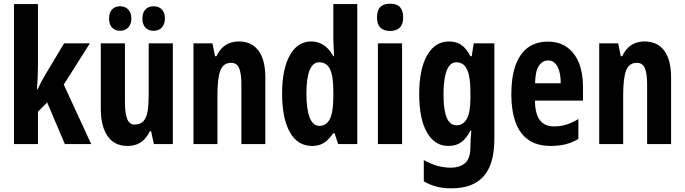

<svg xmlns="http://www.w3.org/2000/svg" viewBox="-20 -782 3717 1042"><path d="M186 -429Q186 -395 184.5 -361.5Q183 -328 180 -296H183Q190 -310 196.5 -323Q203 -336 209.5 -348Q216 -360 222 -370L328 -547H468L326 -323L475 0H332L236 -226L186 -176V0H56V-760H186Z M918 -547V0H815L800 -70H793Q781 -44 763.5 -26Q746 -8 723.5 1Q701 10 672 10Q624 10 592 -14Q560 -38 543.5 -83Q527 -128 527 -191V-547H658V-229Q658 -168 670 -137Q682 -106 710 -106Q742 -106 759 -125Q776 -144 781.5 -180.5Q787 -217 787 -269V-547ZM572 -681Q572 -714 588.5 -731Q605 -748 632 -748Q659 -748 676 -730.5Q693 -713 693 -681Q693 -651 676 -633Q659 -615 632 -615Q605 -615 588.5 -632Q572 -649 572 -681ZM753 -681Q753 -714 769.5 -731Q786 -748 814 -748Q842 -748 858.5 -730.5Q875 -713 875 -681Q875 -651 858.5 -633Q842 -615 814 -615Q785 -615 769 -632.5Q753 -650 753 -681Z M1276 -557Q1346 -557 1383 -507Q1420 -457 1420 -362V0H1290V-324Q1290 -382 1278 -411.5Q1266 -441 1234 -441Q1193 -441 1176.5 -401Q1160 -361 1160 -263V0H1030V-547H1133L1147 -477H1155Q1167 -503 1184.5 -521Q1202 -539 1225.5 -548Q1249 -557 1276 -557Z M1673 10Q1595 10 1553 -65Q1511 -140 1511 -274Q1511 -407 1553 -482Q1595 -557 1669 -557Q1694 -557 1716 -548Q1738 -539 1756 -521.5Q1774 -504 1789 -477H1793Q1792 -509 1790.5 -531.5Q1789 -554 1789 -570V-760H1919V0H1815L1796 -59H1789Q1773 -36 1756 -20.5Q1739 -5 1719 2.5Q1699 10 1673 10ZM1713 -99Q1752 -99 1770.5 -137Q1789 -175 1789 -257V-288Q1789 -369 1771 -406.5Q1753 -444 1712 -444Q1678 -444 1660.5 -401.5Q1643 -359 1643 -275Q1643 -187 1661 -143Q1679 -99 1713 -99Z M2162 -547V0H2031V-547ZM2097 -762Q2134 -762 2151 -743Q2168 -724 2168 -687Q2168 -651 2150 -632.5Q2132 -614 2097 -614Q2062 -614 2044 -632.5Q2026 -651 2026 -687Q2026 -725 2043.5 -743.5Q2061 -762 2097 -762Z M2417 -557Q2455 -557 2482.5 -539Q2510 -521 2533 -477H2540L2551 -547H2663V-28Q2663 58 2639 118Q2615 178 2563 209Q2511 240 2429 240Q2384 240 2348 230.5Q2312 221 2280 202V87Q2320 109 2355.5 118.5Q2391 128 2425 128Q2476 128 2504.5 102.5Q2533 77 2533 16V7Q2533 -10 2534.5 -32Q2536 -54 2538 -73H2533Q2511 -30 2483 -10Q2455 10 2413 10Q2339 10 2297 -63.5Q2255 -137 2255 -270Q2255 -407 2298 -482Q2341 -557 2417 -557ZM2456 -444Q2433 -444 2418 -424.5Q2403 -405 2395 -366Q2387 -327 2387 -268Q2387 -184 2404.5 -143Q2422 -102 2458 -102Q2477 -102 2491 -111.5Q2505 -121 2514.5 -139Q2524 -157 2528.5 -185.5Q2533 -214 2533 -252V-279Q2533 -337 2525 -373.5Q2517 -410 2500 -427Q2483 -444 2456 -444Z M2953 -556Q3015 -556 3057.5 -525.5Q3100 -495 3122 -440Q3144 -385 3144 -310V-236H2883Q2884 -165 2909.5 -130.5Q2935 -96 2987 -96Q3022 -96 3053 -105.5Q3084 -115 3119 -136V-28Q3086 -8 3049 1Q3012 10 2969 10Q2894 10 2846.5 -24Q2799 -58 2777 -121Q2755 -184 2755 -270Q2755 -363 2777.5 -426.5Q2800 -490 2844 -523Q2888 -556 2953 -556ZM2955 -454Q2924 -454 2904.5 -425Q2885 -396 2884 -330H3023Q3023 -369 3015 -396.5Q3007 -424 2992 -439Q2977 -454 2955 -454Z M3478 -557Q3548 -557 3585 -507Q3622 -457 3622 -362V0H3492V-324Q3492 -382 3480 -411.5Q3468 -441 3436 -441Q3395 -441 3378.5 -401Q3362 -361 3362 -263V0H3232V-547H3335L3349 -477H3357Q3369 -503 3386.5 -521Q3404 -539 3427.5 -548Q3451 -557 3478 -557Z"/></svg>

Font: Noto Sans Khmer ExtraCondensed
Style: Bold
Weight: 700
Width: 2
Designer: Danh Hong and the Monotype Design Team
Foundry: Monotype Imaging Inc.
Version: Version 2.004